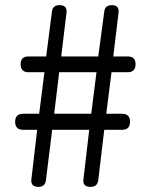

<svg xmlns="http://www.w3.org/2000/svg" viewBox="-20 -729 582 749"><path d="M129.9 0Q98.6 0 102.5 -30.3L125 -222.7H70.3Q39.1 -222.7 39.1 -253.9Q39.1 -285.2 70.3 -285.2H132.8L153.3 -447.3H90.8Q60.5 -447.3 60.5 -478.5Q60.5 -508.8 90.8 -508.8H160.2L182.6 -683.6Q185.5 -709 211.9 -709Q243.2 -709 239.3 -678.7L218.8 -508.8H363.3L386.7 -683.6Q389.6 -709 416 -709Q446.3 -709 442.4 -678.7L421.9 -508.8H478.5Q508.8 -508.8 508.8 -478.5Q508.8 -447.3 478.5 -447.3H415L394.5 -285.2H456.1Q487.3 -285.2 487.3 -253.9Q487.3 -222.7 456.1 -222.7H386.7L363.3 -26.4Q360.4 0 333 0Q300.8 0 305.7 -31.2L328.1 -222.7H255.9H183.6L159.2 -26.4Q156.2 0 129.9 0ZM191.4 -285.2H335.9L356.4 -447.3H283.2H210.9Z"/></svg>

Font: Bpmf GenSen Rounded R
Style: R
Weight: 400
Foundry: But Ko
Version: Version 1.320